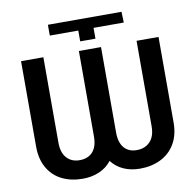

<svg xmlns="http://www.w3.org/2000/svg" viewBox="-93 -970 1100 1076"><g transform="rotate(-10 457.0 -432.0)"><path d="M249 -812.5V-874H668L669.9 -812.5H498V-751H411.1V-812.5ZM520.5 -699.2V-212.9Q520.5 -155.8 546.4 -125.7Q572.3 -95.7 618.2 -95.7Q665.5 -95.7 694.1 -126Q722.7 -156.2 722.7 -212.9V-699.2H847.7V-212.9Q847.7 -141.6 818.1 -91.6Q788.6 -41.5 736.6 -15.9Q684.6 9.8 618.2 9.8Q566.9 9.8 525.6 -8.5Q484.4 -26.9 457 -62.5Q429.2 -26.9 386.7 -8.5Q344.2 9.8 293 9.8Q226.1 9.8 174.8 -15.6Q123.5 -41 94.5 -91.3Q65.4 -141.6 65.4 -212.9V-699.2H192.4V-212.9Q192.4 -156.2 219.7 -126Q247.1 -95.7 293 -95.7Q341.3 -95.7 367.9 -125.7Q394.5 -155.8 394.5 -212.9V-699.2Z"/></g></svg>

Font: Pretendard GOV SemiBold
Style: Regular
Weight: 600
Designer: Base glyphs from Inter by Rasmus Andersson; Hangeul glyphs from Noto Sans CJK(Source Han Sans) by Jang Soo-young and Kan
Foundry: Kil Hyung-jin
Version: Version 1.309